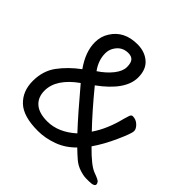

<svg xmlns="http://www.w3.org/2000/svg" viewBox="-189 -893 1091 1091"><g transform="rotate(45 357.0 -347.5)"><path d="M452 -591Q452 -489 309 -385Q406 -267 483 -187Q534 -261 560 -367Q565 -385 570 -399.5Q575 -414 586 -414Q612 -414 631.5 -395.5Q651 -377 651 -358.5Q651 -340 616.5 -263Q582 -186 541 -127Q618 -48 660 -33Q702 -18 708 -9Q714 0 714 6Q714 24 671 24H648Q627 24 596 14Q565 4 541 -16.5Q517 -37 488 -65Q442 -17 382 5Q322 27 263 27Q146 27 94 -22.5Q42 -72 42 -153.5Q42 -235 85 -293Q128 -351 194 -400Q136 -482 136 -558Q136 -606 160 -643Q209 -722 316 -722Q374 -722 413 -689Q452 -656 452 -591ZM259 -449Q306 -480 335.5 -517.5Q365 -555 365 -588Q365 -621 352.5 -635.5Q340 -650 314 -650Q262 -650 235 -604Q222 -582 222 -556Q222 -500 259 -449ZM243 -338Q128 -256 128 -162Q128 -109 162 -79Q196 -49 263 -49Q351 -49 432 -122Q359 -200 243 -338Z"/></g></svg>

Font: LXGW ZhenKai
Style: Regular
Weight: 400
Designer: LXGW / Fontworks Inc.
Foundry: LXGW / Fontworks Inc.
Version: Version 0.800;June 8, 2025